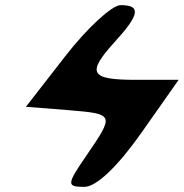

<svg xmlns="http://www.w3.org/2000/svg" viewBox="-20 -778 716 748"><path d="M235 -560 81 -362 245 -349C426 -334 427 -333 316 -171C239 -59 239 -50 309 -50C355 -50 438 -129 529 -258L676 -467H509C330 -467 316 -493 429 -617C524 -721 530 -758 450 -758C416 -758 319 -668 235 -560Z"/></svg>

Font: Hussar Skorodowane
Style: Ky
Weight: 700
Foundry: Cannot Into Space Fonts
Version: Version 0.892